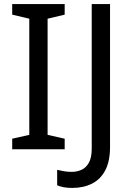

<svg xmlns="http://www.w3.org/2000/svg" viewBox="-20 -734 652 944"><path d="M298 0H40V-52L124 -71V-642L40 -662V-714H298V-662L214 -642V-71L298 -52ZM335 190Q311 190 293 186.5Q275 183 261 177V101Q277 105 295 108Q313 111 333 111Q358 111 380.5 101Q403 91 417 66Q431 41 431 -4V-714H521V-11Q521 58 498 102.5Q475 147 433 168.5Q391 190 335 190Z"/></svg>

Font: Noto Sans Telugu
Style: Regular
Weight: 400
Designer: Jelle Bosma - Monotype Design Team
Foundry: Monotype Imaging Inc.
Version: Version 2.003